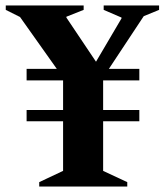

<svg xmlns="http://www.w3.org/2000/svg" viewBox="-20 -680 601 700"><path d="M123 0V-16L210 -57V-238H77V-279H210V-387H77V-429H187L53 -618L1 -644V-660H285V-644L222 -619V-616L330 -455L423 -613V-616L358 -644V-660H560V-644L504 -621L377 -429H488V-387H356V-279H488V-238H356V-57L444 -16V0Z"/></svg>

Font: Spectral
Style: Bold
Weight: 700
Designer: Jean-Baptiste Levee
Foundry: Production Type
Version: Version 2.001